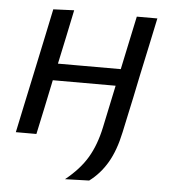

<svg xmlns="http://www.w3.org/2000/svg" viewBox="-50 -545 669 758"><g transform="rotate(5 285.0 -166.0)"><path d="M26 0Q37.5 -55 48.5 -106.5Q59.5 -158 72.5 -219L83 -268.5Q97.5 -336 108.5 -388.8Q119.5 -441.5 131 -496L213.5 -499.5Q202 -443.5 191 -391.8Q180 -340 168 -284H417Q430 -345.5 440.5 -395Q451 -444.5 462 -496H543.5Q532 -441.5 520.8 -388.8Q509.5 -336 495 -268.5Q484 -214.5 475.8 -175.8Q467.5 -137 460.5 -104.8Q453.5 -72.5 446 -37Q430.5 36.5 402 85Q373.5 133.5 331 165L235.5 168Q292.5 122 322.2 71.8Q352 21.5 367 -49L402.5 -217H153.5Q141 -156.5 130.2 -105.8Q119.5 -55 107.5 0Z"/></g></svg>

Font: Commissioner
Style: Italic
Weight: 400
Italic angle: -12°
Designer: Kostas Bartsokas
Foundry: Kostas Bartsokas
Version: Version 1.000; ttfautohint (v1.8.3)